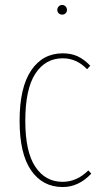

<svg xmlns="http://www.w3.org/2000/svg" viewBox="-20 -744 415 774"><path d="M344 -479 331 -465Q289 -509 233 -509Q163 -509 122.5 -447Q82 -385 82 -257Q82 -132 122.5 -71.5Q163 -11 232 -11Q290 -11 336 -57L348 -44Q297 10 233 10Q152 10 105.5 -57Q59 -124 59 -257Q59 -391 105.5 -460Q152 -529 233 -529Q267 -529 293 -517Q319 -505 344 -479ZM250 -704Q250 -696 244.5 -690.5Q239 -685 231 -685Q222 -685 216.5 -690.5Q211 -696 211 -704Q211 -712 216.5 -718Q222 -724 231 -724Q239 -724 244.5 -718Q250 -712 250 -704Z"/></svg>

Font: Fira Sans Extra Condensed Thin
Style: Regular
Weight: 250
Width: 1
Designer: Carrois Corporate & Edenspiekermann AG
Foundry: Carrois Corporate GbR & Edenspiekermann AG
Version: Version 4.203